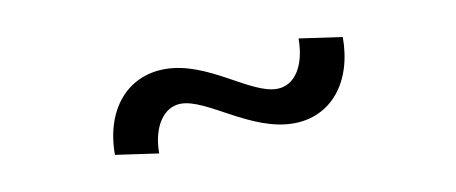

<svg xmlns="http://www.w3.org/2000/svg" viewBox="-30 -433 656 276"><g transform="rotate(-10 298.5 -295.0)"><path d="M123 -240 186 -231C186 -270 204 -296 229 -296C267 -296 322 -240 384 -240C439 -240 475 -284 475 -350L412 -359C412 -319 395 -293 369 -293C330 -293 277 -349 215 -349C160 -349 123 -306 123 -240Z"/></g></svg>

Font: Uncut Sans Book
Style: Regular
Weight: 350
Designer: Kasper Nordkvist
Foundry: UNCUT.wtf
Version: Version 1.304;Glyphs 3.2 (3246)